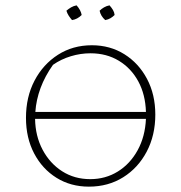

<svg xmlns="http://www.w3.org/2000/svg" viewBox="-20 -691 677 717"><path d="M266 -671Q282 -653 285 -635Q269 -619 249 -616Q242 -624 236.5 -632.5Q231 -641 228 -651Q236 -658 245.5 -663.5Q255 -669 266 -671ZM389 -671Q397 -662 402 -653.5Q407 -645 408 -635Q401 -628 392.5 -623Q384 -618 373 -616Q356 -631 352 -651Q359 -658 368.5 -663.5Q378 -669 389 -671ZM312 6Q244 6 191 -27Q138 -60 107.5 -118Q77 -176 77 -251Q77 -329 109 -390Q141 -451 196.5 -486.5Q252 -522 323 -522Q391 -522 444.5 -488.5Q498 -455 529 -396.5Q560 -338 560 -263Q560 -186 528 -125Q496 -64 440 -29Q384 6 312 6ZM178 -449Q148 -407 131.5 -362.5Q115 -318 112 -273H525Q523 -338 496.5 -387Q470 -436 424 -464Q378 -492 318 -492Q281 -492 244.5 -481Q208 -470 178 -449ZM317 -22Q374 -22 420 -50.5Q466 -79 494 -130Q522 -181 525 -247H111Q112 -183 139 -132Q166 -81 212 -51.5Q258 -22 317 -22Z"/></svg>

Font: Piazzolla SC Thin
Style: Regular
Weight: 100
Designer: Juan Pablo del Peral
Foundry: Huerta Tipografica
Version: Version 1.330